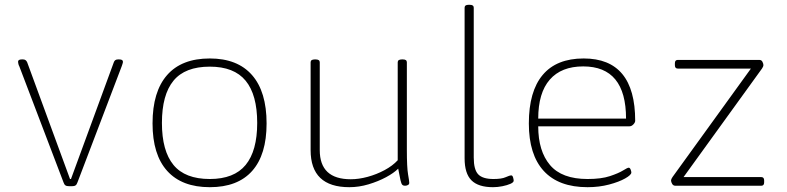

<svg xmlns="http://www.w3.org/2000/svg" viewBox="-20 -772 3270 798"><path d="M269 2Q257 2 252 -1.5Q247 -5 244 -14L60 -497Q58 -500 56.5 -506Q55 -512 55 -515Q55 -525 70 -525H76Q88 -525 93 -513L271 -28H275L453 -513Q457 -525 470 -525H476Q491 -525 491 -515Q491 -512 489 -506Q487 -500 486 -497L302 -14Q299 -5 294 -1.5Q289 2 278 2Z M852 6Q736 6 675 -61.5Q614 -129 614 -259Q614 -391 674.5 -460Q735 -529 852 -529Q967 -529 1027.5 -460Q1088 -391 1088 -259Q1088 -129 1028 -61.5Q968 6 852 6ZM852 -28Q953 -28 1001 -86.5Q1049 -145 1049 -261Q1049 -378 1001 -436.5Q953 -495 852 -495Q749 -495 701 -436.5Q653 -378 653 -261Q653 -145 701 -86.5Q749 -28 852 -28Z M1432 6Q1271 6 1271 -148V-513Q1271 -525 1288 -525H1292Q1309 -525 1309 -513V-148Q1309 -27 1438 -27Q1471 -27 1508 -37Q1545 -47 1578.5 -65Q1612 -83 1633 -106V-513Q1633 -525 1650 -525H1655Q1671 -525 1671 -513V-150Q1671 -76 1676 -47.5Q1681 -19 1681 -12Q1681 -6 1675.5 -3Q1670 0 1663 0Q1656 0 1652 -4Q1648 -8 1644.5 -23Q1641 -38 1635 -71Q1617 -53 1584.5 -35.5Q1552 -18 1512 -6Q1472 6 1432 6Z M2029 6Q1968 6 1939.5 -22.5Q1911 -51 1911 -114V-740Q1911 -752 1927 -752H1933Q1949 -752 1949 -740V-117Q1949 -67 1967.5 -47.5Q1986 -28 2031 -28Q2065 -28 2081.5 -35.5Q2098 -43 2105 -43Q2110 -43 2112.5 -34.5Q2115 -26 2115 -21Q2115 -14 2101.5 -8Q2088 -2 2068 2Q2048 6 2029 6Z M2422 6Q2302 6 2240 -61.5Q2178 -129 2178 -259Q2178 -392 2235.5 -460.5Q2293 -529 2406 -529Q2620 -529 2620 -270Q2620 -263 2612.5 -255Q2605 -247 2596 -247H2217Q2217 -144 2266 -86Q2315 -28 2422 -28Q2479 -28 2515 -40Q2551 -52 2569.5 -63.5Q2588 -75 2593 -75Q2598 -75 2601 -67.5Q2604 -60 2604 -55Q2604 -45 2578.5 -30.5Q2553 -16 2511.5 -5Q2470 6 2422 6ZM2217 -279H2582Q2582 -496 2404 -496Q2313 -496 2265 -441Q2217 -386 2217 -279Z M2787 0Q2778 0 2773.5 -8Q2769 -16 2769 -22Q2769 -27 2775 -36L3101 -487H2797Q2785 -487 2785 -501V-509Q2785 -523 2797 -523H3136Q3145 -523 3149 -515Q3153 -507 3153 -501Q3153 -496 3147 -487L2821 -36H3144Q3156 -36 3156 -22V-14Q3156 0 3144 0Z"/></svg>

Font: Asap Semi Expanded Thin
Style: Regular
Weight: 100
Width: 6
Designer: Pablo Cosgaya
Foundry: Omnibus-Type
Version: Version 3.001; ttfautohint (v1.8.4.7-5d5b)